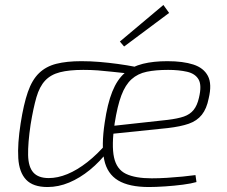

<svg xmlns="http://www.w3.org/2000/svg" viewBox="-20 -740 912 772"><path d="M307 -494Q344 -494 380 -491Q416 -488 453 -483Q490 -478 526 -471L501 -444Q461 -448 430.5 -451.5Q400 -455 373 -457Q346 -459 315 -459Q258 -459 221 -449.5Q184 -440 161.5 -416Q139 -392 126.5 -349Q114 -306 103 -239Q92 -164 93 -116.5Q94 -69 114 -46.5Q134 -24 176 -24Q212 -24 251 -40Q290 -56 331 -88Q372 -120 412 -167L417 -136Q382 -90 341.5 -57Q301 -24 258 -6Q215 12 171 12Q113 12 85 -17.5Q57 -47 53.5 -104Q50 -161 63 -244Q75 -321 92 -370Q109 -419 137 -446Q165 -473 206.5 -483.5Q248 -494 307 -494ZM653 -494Q716 -494 757.5 -480.5Q799 -467 816 -434.5Q833 -402 819 -344Q811 -303 791.5 -278.5Q772 -254 739 -242.5Q706 -231 654 -225L412 -200L417 -232L654 -258Q695 -263 719.5 -271.5Q744 -280 758.5 -298Q773 -316 780 -347Q792 -397 778.5 -420.5Q765 -444 732 -451.5Q699 -459 656 -459Q606 -459 570 -451.5Q534 -444 509 -421.5Q484 -399 468 -356.5Q452 -314 441 -244Q428 -155 438.5 -107Q449 -59 486.5 -41Q524 -23 590 -23Q619 -23 651.5 -25Q684 -27 714 -30Q744 -33 766 -36L770 -8Q750 -2 715.5 2.5Q681 7 643.5 9.5Q606 12 579 12Q499 12 455 -14.5Q411 -41 399 -97.5Q387 -154 401 -247Q412 -323 431.5 -371.5Q451 -420 481.5 -446.5Q512 -473 554.5 -483.5Q597 -494 653 -494ZM637 -720 660 -688 479 -553 462 -573Z"/></svg>

Font: Exo 2 ExtraLight
Style: Italic
Weight: 250
Italic angle: -8°
Designer: Natanael Gama
Foundry: Natanael Gama
Version: Version 2.010